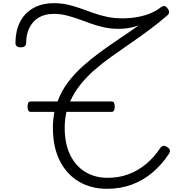

<svg xmlns="http://www.w3.org/2000/svg" viewBox="-20 -1168 1172 1205"><path d="M652 17Q552 17 475.5 -28Q399 -73 355.5 -158.5Q312 -244 312 -367Q312 -394 314.5 -418.5Q317 -443 321 -466H173Q162 -466 157.5 -474.5Q153 -483 153 -499Q153 -515 157.5 -523Q162 -531 173 -531H341Q365 -596 405.5 -650Q446 -704 498 -751Q550 -798 609 -841Q668 -884 730 -925.5Q792 -967 851 -1009Q822 -998 790.5 -992.5Q759 -987 724 -987Q676 -987 633 -996.5Q590 -1006 550.5 -1020Q511 -1034 473 -1048Q435 -1062 396.5 -1071.5Q358 -1081 318 -1081Q261 -1081 222.5 -1057.5Q184 -1034 164 -992.5Q144 -951 144 -898Q144 -885 135.5 -878Q127 -871 110 -871Q93 -871 85 -878Q77 -885 77 -898Q77 -971 104 -1027Q131 -1083 186 -1115.5Q241 -1148 319 -1148Q366 -1148 406.5 -1138.5Q447 -1129 486.5 -1115Q526 -1101 566 -1086.5Q606 -1072 651 -1062.5Q696 -1053 748 -1053Q800 -1053 845 -1061.5Q890 -1070 927.5 -1086Q965 -1102 989 -1122Q1001 -1131 1011 -1130Q1021 -1129 1030 -1117Q1041 -1105 1041 -1093.5Q1041 -1082 1033 -1074Q976 -1024 915 -979Q854 -934 793.5 -892.5Q733 -851 676.5 -810.5Q620 -770 571 -727Q522 -684 483.5 -635.5Q445 -587 420 -531H680Q691 -531 695.5 -523Q700 -515 700 -499Q700 -483 695.5 -474.5Q691 -466 680 -466H397Q392 -443 389 -418.5Q386 -394 386 -367Q386 -266 420.5 -195.5Q455 -125 516 -88.5Q577 -52 655 -52Q726 -52 786.5 -74.5Q847 -97 896.5 -138.5Q946 -180 984 -236Q992 -249 1003 -252Q1014 -255 1027 -246Q1042 -238 1045.5 -227Q1049 -216 1040 -202Q994 -133 935.5 -84Q877 -35 806 -9Q735 17 652 17Z"/></svg>

Font: Playwrite CL Light
Style: Regular
Weight: 300
Designer: Veronika Burian, José Scaglione
Foundry: TypeTogether
Version: Version 1.002